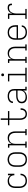

<svg xmlns="http://www.w3.org/2000/svg" viewBox="2308 -3084 783 5440"><g transform="rotate(-90 2700.0 -363.5)"><path d="M298 8Q269 8 241 2.5Q213 -3 188.5 -17Q164 -31 145 -52.5Q126 -74 114.5 -100Q103 -126 98.5 -154Q94 -182 94 -210V-320Q94 -348 98 -375.5Q102 -403 113 -429Q124 -455 142 -476.5Q160 -498 184 -512.5Q208 -527 236 -532.5Q264 -538 292 -538Q316 -538 340 -534Q364 -530 386 -519.5Q408 -509 425.5 -492Q443 -475 455 -454V-530H498V-349H455Q455 -380 445.5 -409.5Q436 -439 414 -460.5Q392 -482 362 -491Q332 -500 301 -500Q278 -500 255 -495Q232 -490 212 -478.5Q192 -467 177 -449Q162 -431 153 -410Q144 -389 140.5 -366Q137 -343 137 -320V-210Q137 -187 140 -164.5Q143 -142 152 -121Q161 -100 175.5 -82Q190 -64 210 -52Q230 -40 252.5 -35Q275 -30 298 -30Q328 -30 358 -38Q388 -46 410.5 -66Q433 -86 445 -114.5Q457 -143 457 -174H500Q500 -148 493.5 -123Q487 -98 473.5 -76Q460 -54 440.5 -37Q421 -20 397.5 -10Q374 0 348.5 4Q323 8 298 8Z M900 8Q872 8 843.5 2.5Q815 -3 790 -16.5Q765 -30 746 -51.5Q727 -73 715 -99Q703 -125 698.5 -153.5Q694 -182 694 -210V-320Q694 -348 698.5 -376.5Q703 -405 715 -431Q727 -457 746.5 -478.5Q766 -500 791 -513.5Q816 -527 844 -534Q872 -541 900 -541Q928 -541 956 -534Q984 -527 1009 -513.5Q1034 -500 1053.5 -478.5Q1073 -457 1085 -431Q1097 -405 1101.5 -376.5Q1106 -348 1106 -320V-210Q1106 -182 1101.5 -153.5Q1097 -125 1085 -99Q1073 -73 1054 -51.5Q1035 -30 1010 -16.5Q985 -3 956.5 2.5Q928 8 900 8ZM900 -30Q923 -30 946 -35Q969 -40 988.5 -51.5Q1008 -63 1023 -81Q1038 -99 1047 -120Q1056 -141 1059.5 -164Q1063 -187 1063 -210V-320Q1063 -343 1059.5 -366Q1056 -389 1047 -410.5Q1038 -432 1022.5 -450Q1007 -468 987 -479Q967 -490 944 -495Q921 -500 898 -500Q875 -500 852.5 -495Q830 -490 810.5 -478Q791 -466 776 -448Q761 -430 752 -409Q743 -388 740 -365.5Q737 -343 737 -320V-210Q737 -187 740.5 -164Q744 -141 753 -120Q762 -99 777 -81Q792 -63 811.5 -51.5Q831 -40 854 -35Q877 -30 900 -30Z M1237 0V-38H1302V-492H1237V-530H1345V-424Q1354 -449 1370.5 -471.5Q1387 -494 1409.5 -509.5Q1432 -525 1459 -531.5Q1486 -538 1513 -538Q1540 -538 1567 -531.5Q1594 -525 1616.5 -510Q1639 -495 1655 -473Q1671 -451 1681 -426Q1691 -401 1694.5 -374Q1698 -347 1698 -320V-38H1763V0H1590V-38H1655V-320Q1655 -342 1652 -364.5Q1649 -387 1641 -408Q1633 -429 1619 -447Q1605 -465 1586 -477.5Q1567 -490 1544.5 -495Q1522 -500 1500 -500Q1478 -500 1455.5 -495Q1433 -490 1414 -477.5Q1395 -465 1381 -447Q1367 -429 1359 -408Q1351 -387 1348 -364.5Q1345 -342 1345 -320V-38H1410V0Z M2189 8Q2164 8 2139.5 2Q2115 -4 2094.5 -18.5Q2074 -33 2060 -54Q2046 -75 2037.5 -98.5Q2029 -122 2026.5 -146.5Q2024 -171 2024 -196V-492H1872V-530H2024V-735H2066V-530H2274V-492H2066V-196Q2066 -177 2068 -157.5Q2070 -138 2076 -119.5Q2082 -101 2091.5 -84Q2101 -67 2116 -54.5Q2131 -42 2150 -36Q2169 -30 2189 -30Q2214 -30 2238.5 -39.5Q2263 -49 2279.5 -69Q2296 -89 2303 -114Q2310 -139 2310 -165Q2310 -167 2310 -168.5Q2310 -170 2310 -172H2353Q2353 -170 2353 -167.5Q2353 -165 2353 -163Q2353 -140 2348.5 -118Q2344 -96 2334.5 -76Q2325 -56 2309.5 -39Q2294 -22 2274.5 -11Q2255 0 2233 4Q2211 8 2189 8Z M2663 8Q2642 8 2620.5 5.5Q2599 3 2579.5 -5.5Q2560 -14 2543 -27.5Q2526 -41 2515 -59Q2504 -77 2499 -98Q2494 -119 2494 -141Q2494 -166 2502 -191.5Q2510 -217 2528 -235.5Q2546 -254 2569 -266.5Q2592 -279 2617 -286Q2642 -293 2668 -295Q2694 -297 2720 -297H2855V-358Q2855 -378 2851 -398Q2847 -418 2836.5 -435Q2826 -452 2810.5 -465Q2795 -478 2776.5 -486Q2758 -494 2738 -497Q2718 -500 2698 -500Q2681 -500 2663 -498Q2645 -496 2628 -490.5Q2611 -485 2595.5 -476Q2580 -467 2568 -454Q2556 -441 2549.5 -424Q2543 -407 2543 -389H2500Q2500 -412 2508 -434.5Q2516 -457 2530.5 -475Q2545 -493 2565 -505.5Q2585 -518 2607 -525.5Q2629 -533 2652 -535.5Q2675 -538 2698 -538Q2724 -538 2749 -534.5Q2774 -531 2797.5 -521Q2821 -511 2841 -494.5Q2861 -478 2874 -456Q2887 -434 2892.5 -409Q2898 -384 2898 -358V-38H2963V0H2855V-100Q2844 -73 2823.5 -51.5Q2803 -30 2776.5 -16.5Q2750 -3 2721 2.5Q2692 8 2663 8ZM2676 -30Q2698 -30 2720.5 -33.5Q2743 -37 2764 -46Q2785 -55 2803 -69Q2821 -83 2833 -102.5Q2845 -122 2850 -144Q2855 -166 2855 -189V-259H2720Q2700 -259 2679.5 -257.5Q2659 -256 2639.5 -251.5Q2620 -247 2601 -238.5Q2582 -230 2567 -217Q2552 -204 2544.5 -184.5Q2537 -165 2537 -145Q2537 -119 2547.5 -95Q2558 -71 2578.5 -56Q2599 -41 2624.5 -35.5Q2650 -30 2676 -30Z M3099 0V-38H3287V-492H3115V-530H3329V-38H3501V0ZM3300 -641Q3292 -641 3284.5 -643Q3277 -645 3271 -651Q3265 -657 3263 -664.5Q3261 -672 3261 -680Q3261 -688 3263 -695.5Q3265 -703 3271 -709Q3277 -715 3284.5 -717Q3292 -719 3300 -719Q3308 -719 3315.5 -717Q3323 -715 3329 -709Q3335 -703 3337 -695.5Q3339 -688 3339 -680Q3339 -672 3337 -664.5Q3335 -657 3329 -651Q3323 -645 3315.5 -643Q3308 -641 3300 -641Z M3637 0V-38H3702V-492H3637V-530H3745V-424Q3754 -449 3770.5 -471.5Q3787 -494 3809.5 -509.5Q3832 -525 3859 -531.5Q3886 -538 3913 -538Q3940 -538 3967 -531.5Q3994 -525 4016.5 -510Q4039 -495 4055 -473Q4071 -451 4081 -426Q4091 -401 4094.5 -374Q4098 -347 4098 -320V-38H4163V0H3990V-38H4055V-320Q4055 -342 4052 -364.5Q4049 -387 4041 -408Q4033 -429 4019 -447Q4005 -465 3986 -477.5Q3967 -490 3944.5 -495Q3922 -500 3900 -500Q3878 -500 3855.5 -495Q3833 -490 3814 -477.5Q3795 -465 3781 -447Q3767 -429 3759 -408Q3751 -387 3748 -364.5Q3745 -342 3745 -320V-38H3810V0Z M4502 8Q4473 8 4444.5 2.5Q4416 -3 4391 -16.5Q4366 -30 4346.5 -51.5Q4327 -73 4315 -99Q4303 -125 4298.5 -153Q4294 -181 4294 -210V-320Q4294 -348 4298.5 -376.5Q4303 -405 4315 -431Q4327 -457 4346 -478.5Q4365 -500 4390 -513.5Q4415 -527 4443.5 -532.5Q4472 -538 4500 -538Q4528 -538 4556.5 -532.5Q4585 -527 4610 -513.5Q4635 -500 4654 -478.5Q4673 -457 4685 -431Q4697 -405 4701.5 -376.5Q4706 -348 4706 -320V-246H4337V-210Q4337 -187 4340.5 -164Q4344 -141 4353 -120Q4362 -99 4377.5 -81Q4393 -63 4413 -51.5Q4433 -40 4455.5 -35Q4478 -30 4502 -30Q4519 -30 4537 -32Q4555 -34 4572 -39Q4589 -44 4605 -53Q4621 -62 4633.5 -75Q4646 -88 4653 -104.5Q4660 -121 4661 -139H4704Q4702 -116 4693.5 -94Q4685 -72 4670 -54.5Q4655 -37 4635 -24.5Q4615 -12 4593 -4.5Q4571 3 4548 5.5Q4525 8 4502 8ZM4663 -284V-320Q4663 -343 4659.5 -366Q4656 -389 4647 -410Q4638 -431 4623 -449Q4608 -467 4588.5 -478.5Q4569 -490 4546 -495Q4523 -500 4500 -500Q4477 -500 4454 -495Q4431 -490 4411.5 -478.5Q4392 -467 4377 -449Q4362 -431 4353 -410Q4344 -389 4340.5 -366Q4337 -343 4337 -320V-284Z M4885 0V-38H4994V-492H4885V-530H5037V-406Q5045 -433 5059 -457.5Q5073 -482 5093.5 -501Q5114 -520 5141.5 -529Q5169 -538 5197 -538Q5213 -538 5230 -536.5Q5247 -535 5262.5 -529Q5278 -523 5290.5 -511Q5303 -499 5309 -483Q5315 -467 5316.5 -450.5Q5318 -434 5318 -417H5275Q5275 -434 5272 -451Q5269 -468 5257.5 -480.5Q5246 -493 5228.5 -496.5Q5211 -500 5194 -500Q5169 -500 5144.5 -492Q5120 -484 5101 -467Q5082 -450 5069.5 -427.5Q5057 -405 5049.5 -381Q5042 -357 5039.5 -331.5Q5037 -306 5037 -281V-38H5168V0Z"/></g></svg>

Font: Iosevka Curly Slab XLtEx
Style: Regular
Weight: 200
Width: 7
Monospace: yes
Designer: Belleve Invis
Foundry: Belleve Invis
Version: Version 11.1.0; ttfautohint (v1.8.3)